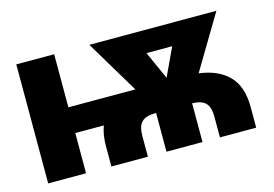

<svg xmlns="http://www.w3.org/2000/svg" viewBox="-77 -697 1213 850"><g transform="rotate(-15 529.5 -272.5)"><path d="M49.4 0V-545.5H223V-302.2H529.8L384.2 -545.5H966.6L818.9 -298.3Q905.9 -287.3 954.2 -238.6Q1002.8 -190 1002.8 -94.1V0H836.6V-94.1Q836.6 -116.5 832.2 -132.1Q827.8 -147.7 818.2 -157.7Q808.6 -167.6 793.3 -172.4Q778.1 -177.2 756.7 -177.6V0H591.6V-177.6H590.2Q567.8 -177.6 551.8 -173.1Q535.9 -168.7 525.7 -158.7Q515.6 -148.8 511 -133Q506.4 -117.2 506.4 -94.1V0H339.1V-94.1Q339.1 -143.8 353.7 -184.3H223V0ZM676.8 -316.1 736.9 -444.6H619Z"/></g></svg>

Font: Inter P Extra Bold
Style: Regular
Weight: 800
Designer: Rasmus Andersson
Foundry: rsms
Version: Version 3.018;git-588b23468